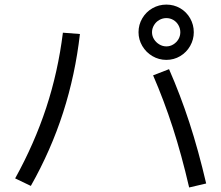

<svg xmlns="http://www.w3.org/2000/svg" viewBox="-20 -826 978 848"><path d="M656.2 -493.2 726.6 -520.5Q776.4 -407.2 816.4 -284.7Q856.4 -162.1 890.6 -15.6L815.4 2Q782.2 -141.6 743.2 -262.2Q704.1 -382.8 656.2 -493.2ZM257.8 -681.6 333 -675.8Q312.5 -496.1 258.8 -329.1Q205.1 -162.1 116.2 -4.9L46.9 -38.1Q131.8 -191.4 184.1 -350.1Q236.3 -508.8 257.8 -681.6ZM591.8 -683.6Q591.8 -716.8 608.4 -745.1Q625 -773.4 653.3 -789.6Q681.6 -805.7 714.8 -805.7Q748 -805.7 775.9 -789.6Q803.7 -773.4 819.8 -745.1Q835.9 -716.8 835.9 -683.6Q835.9 -651.4 819.8 -623Q803.7 -594.7 775.9 -578.1Q748 -561.5 714.8 -561.5Q681.6 -561.5 653.3 -578.1Q625 -594.7 608.4 -623Q591.8 -651.4 591.8 -683.6ZM776.4 -683.6Q776.4 -700.2 768.1 -714.8Q759.8 -729.5 745.6 -737.8Q731.4 -746.1 714.8 -746.1Q698.2 -746.1 683.6 -737.8Q668.9 -729.5 660.2 -714.8Q651.4 -700.2 651.4 -683.6Q651.4 -667 660.2 -652.8Q668.9 -638.7 683.6 -629.9Q698.2 -621.1 714.8 -621.1Q731.4 -621.1 745.6 -629.9Q759.8 -638.7 768.1 -652.8Q776.4 -667 776.4 -683.6Z"/></svg>

Font: WEMIX Pretendard Variable
Style: Regular
Weight: 400
Designer: Base glyphs from Inter by Rasmus Andersson; Hangeul glyphs from Noto Sans CJK(Source Han Sans) by Jang Soo-young and Kan
Foundry: Kil Hyung-jin
Version: Version 1.000;Glyphs 3.2 (3208)